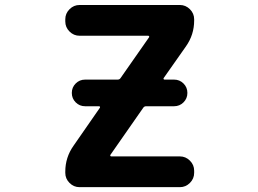

<svg xmlns="http://www.w3.org/2000/svg" viewBox="-20 -775 1040 774"><path d="M323.2 -346.7Q300.8 -346.7 285.2 -362.3Q269.5 -377.9 269.5 -400.4Q269.5 -422.9 285.2 -438.5Q300.8 -454.1 323.2 -454.1H454.1Q461.9 -454.1 465.8 -460L581.1 -625Q582 -627 581.1 -628.9Q580.1 -630.9 577.1 -630.9H300.8Q277.3 -630.9 260.3 -647.9Q243.2 -665 243.2 -688.5V-697.3Q243.2 -720.7 260.3 -737.8Q277.3 -754.9 300.8 -754.9H705.1Q728.5 -754.9 745.6 -737.8Q762.7 -720.7 762.7 -697.3V-692.4Q762.7 -634.8 729.5 -587.9L639.6 -460Q638.7 -458 639.6 -456.1Q640.6 -454.1 643.6 -454.1H681.6Q704.1 -454.1 719.7 -438.5Q735.4 -422.9 735.4 -400.4Q735.4 -377.9 719.7 -362.3Q704.1 -346.7 681.6 -346.7H569.3Q561.5 -346.7 557.6 -340.8L424.8 -150.4Q423.8 -148.4 424.8 -146.5Q425.8 -144.5 428.7 -144.5H705.1Q728.5 -144.5 745.6 -127.4Q762.7 -110.4 762.7 -86.9V-78.1Q762.7 -54.7 745.6 -37.6Q728.5 -20.5 705.1 -20.5H300.8Q277.3 -20.5 260.3 -37.6Q243.2 -54.7 243.2 -78.1V-83Q243.2 -140.6 276.4 -187.5L382.8 -340.8Q383.8 -342.8 382.8 -344.7Q381.8 -346.7 379.9 -346.7Z"/></svg>

Font: Gen Jyuu Gothic Monospace Bold
Style: Bold
Weight: 700
Designer: [Source Han Sans]
Ryoko NISHIZUKA  (kana & ideographs); Paul D. Hunt (Latin, Greek & Cyrillic); Wenlong ZHANG  (bopomofo
Version: Version 1.002.20150607